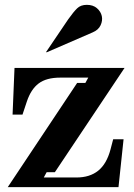

<svg xmlns="http://www.w3.org/2000/svg" viewBox="-20 -774 554 794"><path d="M161 -40H296Q351 -40 386 -68Q421 -96 437 -156L448 -198H491L470 0H12L299 -431H333L345 -453H229Q172 -453 140 -429Q108 -405 91 -354L73 -300H32L40 -493H495L207 -62H173ZM170 -558H174L363 -640Q387 -650 396 -669.5Q405 -689 401 -707.5Q397 -726 381 -740Q365 -754 339 -754Q314 -754 299 -739.5Q284 -725 262 -694Z"/></svg>

Font: Redaction
Style: Bold
Weight: 700
Designer: Jeremy Mickel / Forest Young
Foundry: MCKL
Version: Version 2.001; Redaction Bold